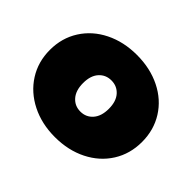

<svg xmlns="http://www.w3.org/2000/svg" viewBox="-129 -742 937 937"><g transform="rotate(45 339.0 -273.5)"><path d="M21 -274Q21 -356 62 -420.5Q103 -485 175.5 -521Q248 -557 339 -557Q431 -557 503.5 -521Q576 -485 616.5 -420.5Q657 -356 657 -274Q657 -192 616.5 -127.5Q576 -63 503.5 -26.5Q431 10 339 10Q248 10 175.5 -26.5Q103 -63 62 -127.5Q21 -192 21 -274ZM428 -274Q428 -325 403 -353Q378 -381 339 -381Q300 -381 275 -353Q250 -325 250 -274Q250 -223 275 -194.5Q300 -166 339 -166Q378 -166 403 -194.5Q428 -223 428 -274Z"/></g></svg>

Font: Montserrat Alternates Black
Style: Regular
Weight: 900
Designer: Julieta Ulanovsky
Foundry: Julieta Ulanovsky
Version: Version 7.200